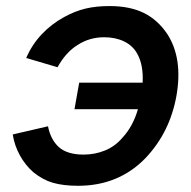

<svg xmlns="http://www.w3.org/2000/svg" viewBox="-20 -598 632 634"><path d="M562.5 -281Q541 -161 460.5 -76Q372 15.5 237.5 15.5Q189 15.5 154.5 5.5Q121.5 -4 90.5 -29Q64.5 -51.5 46.2 -84Q28 -116.5 22 -154L138.5 -181Q147 -137.5 174 -112.5Q202 -87.5 256 -87.5Q293.5 -87.5 327 -101.2Q360.5 -115 384.5 -143.5Q419 -180.5 435.5 -237.5H226L241.5 -325H451Q454 -383 433.5 -420Q419 -447 390.2 -461Q361.5 -475 324 -475Q275 -475 235.5 -449Q197 -425 170 -376L66.5 -406.5Q85.5 -450.5 117.5 -484.5Q149.5 -518.5 191.5 -541.5Q209.5 -551.5 227.2 -558.5Q245 -565.5 263 -569.8Q281 -574 300.2 -576Q319.5 -578 341.5 -578Q409 -578 455 -555.2Q501 -532.5 532.5 -485.5Q584.5 -405 562.5 -281Z"/></svg>

Font: Russisch Sans SemiBold
Style: Italic
Weight: 600
Width: 4
Italic angle: -10°
Designer: Michael Sharanda (font) & Cristiano Sobral (main changes)
Foundry: Michael Sharanda
Version: Version 2.00;September 8, 2020;FontCreator 13.0.0.2681 64-bi